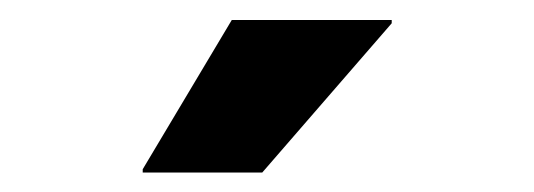

<svg xmlns="http://www.w3.org/2000/svg" viewBox="-20 -736 540 194"><path d="M124.2 -561.7V-565L214.2 -715.8H375.8V-712.5L245 -561.7Z"/></svg>

Font: Funnel Sans ExtraBold
Style: Regular
Weight: 800
Version: Version 1.000; Beta; Release 5; Build 24; ttfautohint (v1.8.